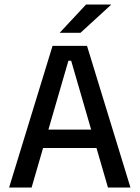

<svg xmlns="http://www.w3.org/2000/svg" viewBox="-20 -846 630 866"><path d="M122.5 0H21L217 -639H372.5L568.5 0H467L301 -572H288.5ZM439.5 -178.5H149V-261.5H439.5ZM250 -699 368 -825.5H480.5V-824L343 -698H250Z"/></svg>

Font: Anek Kannada Medium Medium
Style: Regular
Weight: 500
Version: Version 1.003